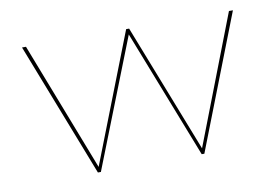

<svg xmlns="http://www.w3.org/2000/svg" viewBox="-53 -489 830 572"><g transform="rotate(-10 362.0 -203.0)"><path d="M669 -406H681L523 0H515L363 -389L210 0H201L43 -406H55L206 -16L358 -406H367L519 -17Z"/></g></svg>

Font: EauTest Hairline
Style: Regular
Weight: 250
Designer: Christian Thalmann (Catharsis Fonts)
Version: Version 0.001;PS 000.001;hotconv 1.0.88;makeotf.lib2.5.64775